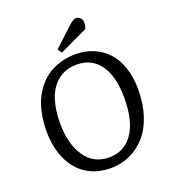

<svg xmlns="http://www.w3.org/2000/svg" viewBox="-164 -1041 1043 1174"><g transform="rotate(-20 357.5 -453.5)"><path d="M424.8 -898.9Q449.7 -920.9 465.8 -920.9Q483.4 -920.9 494.6 -908Q505.9 -895 505.9 -876Q505.9 -861.3 498 -838.9L314 -752L294.9 -778.8ZM61 -328.1Q61 -397 73.7 -454.6Q86.4 -512.2 109.6 -554Q132.8 -595.7 163.3 -627.2Q193.8 -658.7 230.7 -677.5Q267.6 -696.3 306.6 -705.6Q345.7 -714.8 387.2 -714.8Q449.7 -714.8 502.2 -693.1Q554.7 -671.4 593.5 -630.4Q632.3 -589.4 654.1 -525.6Q675.8 -461.9 675.8 -381.8Q675.8 -288.1 650.6 -212.2Q625.5 -136.2 581.5 -87.2Q537.6 -38.1 479.7 -12Q421.9 14.2 355 14.2Q283.7 14.2 227.1 -12.5Q170.4 -39.1 134.5 -85.9Q98.6 -132.8 79.8 -194.3Q61 -255.9 61 -328.1ZM155.8 -349.1Q155.8 -214.4 211.7 -132.6Q267.6 -50.8 368.2 -50.8Q464.4 -50.8 521.2 -129.4Q578.1 -208 578.1 -363.8Q578.1 -502 524.2 -577.4Q470.2 -652.8 373 -652.8Q336.9 -652.8 305.2 -642.6Q273.4 -632.3 245.6 -608.9Q217.8 -585.4 198 -550.8Q178.2 -516.1 167 -464.6Q155.8 -413.1 155.8 -349.1Z"/></g></svg>

Font: Literata Book
Style: Italic
Weight: 400
Italic angle: -3°
Designer: Latin by Veronika Burian and Jose Scaglione. Greek by Irene Vlachou. Cyrillic by Vera Evstafieva
Foundry: TypeTogether
Version: Version 1.003;PS 001.003;hotconv 1.0.88;makeotf.lib2.5.64775